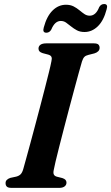

<svg xmlns="http://www.w3.org/2000/svg" viewBox="-20 -910 539 930"><path d="M240.5 -87.5Q237 -72.5 240.8 -64.8Q244.5 -57 256 -54L282 -47.5Q292.5 -44 297.2 -38.8Q302 -33.5 302 -25.5Q302 -14 292.8 -7Q283.5 0 267.5 0H36Q19 0 13 -6.2Q7 -12.5 7 -22Q6.5 -32.5 13.5 -39Q20.5 -45.5 30.5 -48.5L58.5 -54.5Q72 -58 79.8 -65.8Q87.5 -73.5 92.5 -90.5Q97.5 -108.5 106.5 -141Q115.5 -173.5 126.8 -215.2Q138 -257 150.5 -303.5Q163 -350 175.2 -396.8Q187.5 -443.5 198.2 -485.5Q209 -527.5 217.2 -560.8Q225.5 -594 229 -613Q232.5 -626.5 229.2 -634.2Q226 -642 213.5 -645.5L187 -652.5Q176 -656 171.2 -661.2Q166.5 -666.5 166.5 -674.5Q166.5 -686.5 176 -693.2Q185.5 -700 204.5 -700H434Q451 -700 456.8 -694Q462.5 -688 462.5 -678.5Q462.5 -668.5 455.8 -661.8Q449 -655 437.5 -651.5L408 -644Q395 -641 388.5 -634.2Q382 -627.5 377 -612Q371 -591.5 361.2 -556.2Q351.5 -521 339.5 -476.2Q327.5 -431.5 314.5 -382.8Q301.5 -334 289.2 -286.2Q277 -238.5 266.5 -197.8Q256 -157 249.2 -127.8Q242.5 -98.5 240.5 -87.5ZM389.5 -755Q368 -755 352.5 -763.2Q337 -771.5 324.2 -782Q311.5 -792.5 300 -800.5Q288.5 -808.5 274.5 -808.5Q245.5 -808.5 228.5 -767Q220 -751.5 204.5 -751.5Q184.5 -751.5 192 -777Q206.5 -831.5 234.8 -859.2Q263 -887 299.5 -887Q321 -887 336.5 -879Q352 -871 364.5 -860.5Q377 -850 388.8 -842Q400.5 -834 414.5 -834Q444.5 -834 460.5 -875.5Q469 -890.5 484.5 -890.5Q504.5 -890.5 496.5 -865Q482.5 -810.5 454 -782.8Q425.5 -755 389.5 -755Z"/></svg>

Font: Fraunces SemiBold
Style: Italic
Weight: 600
Italic angle: -16°
Version: Version 1.000;[b76b70a41]